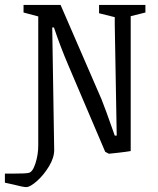

<svg xmlns="http://www.w3.org/2000/svg" viewBox="-52 -619 645 783"><path d="M0 133 -32 126V89H1Q54 89 65 86Q81 83 92.5 47.5Q104 12 104 -26V-552L44 -568V-599H195L362 -214Q376 -180 416 -66H424L416 -519V-549L352 -565V-599H541V-568L481 -553V-3Q464 0 433.5 3.5Q403 7 392 8L377 0L227 -352Q194 -429 168 -507H161L169 -7Q169 24 148 59Q127 94 99 119Q71 144 55 144Q42 144 0 133Z"/></svg>

Font: Grenze Light
Style: Regular
Weight: 300
Designer: Renata Polastri
Foundry: Omnibus-Type
Version: Version 1.002; ttfautohint (v1.8)